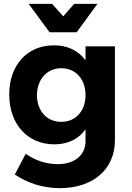

<svg xmlns="http://www.w3.org/2000/svg" viewBox="-20 -779 685 999"><path d="M379 -611 487 -759H366L309 -694L251 -759H129L238 -611ZM425 -538V-465C388 -515 332 -544 259 -543C122 -543 28 -440 28 -288C28 -132 124 -28 263 -28C334 -28 389 -56 425 -106V-45C425 28 369 75 281 75C220 75 163 56 114 21L57 129C119 171 200 200 291 200C463 200 578 103 578 -50V-538ZM299 -145C223 -145 173 -202 172 -284C173 -366 224 -424 299 -424C374 -424 425 -367 425 -284C425 -202 374 -145 299 -145Z"/></svg>

Font: Juman SemiBold
Style: Regular
Weight: 600
Designer: Bandar Raffah (Arabic) Julieta Ulanovsky (Latin)
Foundry: Caramella
Version: Version 5.022;PS 005.022;hotconv 1.0.88;makeotf.lib2.5.64775